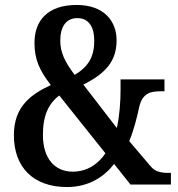

<svg xmlns="http://www.w3.org/2000/svg" viewBox="-20 -744 719 774"><path d="M250 10C339 10 400 -32 440 -83L506 0H669V-47H661C628 -47 605 -52 587 -74L501 -175C520 -221 532 -270 541 -312C555 -373 592 -376 631 -376H643V-424H466V-382C466 -335 462 -277 451 -228L316 -403C408 -449 450 -499 450 -582C450 -656 402 -724 289 -724C173 -724 119 -662 119 -571C119 -505 139 -460 185 -401C105 -364 36 -315 36 -199C36 -70 114 10 250 10ZM281 -442C242 -494 223 -532 223 -580C223 -636 246 -671 292 -671C339 -671 360 -633 360 -581C360 -515 337 -476 281 -442ZM273 -52C201 -52 153 -105 153 -200C153 -279 176 -327 219 -359L405 -126C376 -83 332 -52 273 -52Z"/></svg>

Font: Noto Serif Condensed Semi
Style: Regular
Weight: 600
Width: 3
Designer: Monotype Design Team
Foundry: Monotype Imaging Inc.
Version: Version 1.002